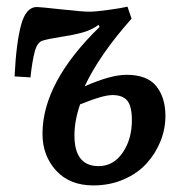

<svg xmlns="http://www.w3.org/2000/svg" viewBox="-20 -544 552 578"><path d="M234.9 -284.2Q313.5 -318.8 360.8 -318.8Q423.3 -318.8 450.7 -284.4Q478 -250 478 -194.8Q478 -155.8 463.1 -118.7Q448.2 -81.5 421.1 -51.8Q394 -22 352.3 -3.9Q310.5 14.2 261.2 14.2Q189.5 14.2 148.7 -30.8Q107.9 -75.7 107.9 -141.1Q107.9 -295.9 279.8 -462.9L276.9 -469.2Q255.9 -453.6 228 -446Q200.2 -438.5 164.6 -433.1Q128.9 -427.7 108.9 -421.9Q92.3 -417.5 84.5 -388.2Q76.7 -358.9 71.8 -311L23.9 -314Q28.8 -415 43.5 -469Q58.1 -522.9 90.8 -522.9Q100.1 -522.9 163.8 -515.9Q227.5 -508.8 249 -508.8Q267.6 -508.8 306.6 -514.2Q345.7 -519.5 363.8 -523.9L376 -487.8Q279.3 -378.9 234.9 -284.2ZM221.2 -230Q204.1 -181.2 204.1 -136.2Q204.1 -43.9 276.9 -43.9Q321.3 -43.9 349.1 -84.2Q377 -124.5 377 -182.1Q377 -224.6 363 -241.2Q349.1 -257.8 318.8 -257.8Q290 -257.8 228 -232.4Q223.6 -231 221.2 -230Z"/></svg>

Font: Literata Book Medium
Style: Italic
Weight: 500
Italic angle: -3°
Designer: Latin by Veronika Burian and Jose Scaglione. Greek by Irene Vlachou. Cyrillic by Vera Evstafieva
Foundry: TypeTogether
Version: Version 1.003;PS 001.003;hotconv 1.0.88;makeotf.lib2.5.64775